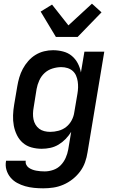

<svg xmlns="http://www.w3.org/2000/svg" viewBox="-20 -801 640 1044"><path d="M215 223Q190 223 165 220.5Q140 218 117 211.5Q94 205 73 193.5Q52 182 37 164Q22 146 15 122.5Q8 99 13 73H120Q118 85 123 95Q128 105 136.5 111Q145 117 155.5 121Q166 125 177 127Q188 129 199.5 130Q211 131 223 131Q246 131 269.5 123Q293 115 310 97.5Q327 80 337 57.5Q347 35 351 12L367 -84Q354 -63 336.5 -45Q319 -27 298 -14.5Q277 -2 253.5 3Q230 8 207 8Q178 8 151 0.5Q124 -7 104 -24.5Q84 -42 72 -66.5Q60 -91 55 -118Q50 -145 51 -174Q52 -203 57 -232L74 -332Q78 -356 85 -380Q92 -404 104 -426.5Q116 -449 133.5 -469Q151 -489 173 -502.5Q195 -516 219.5 -522Q244 -528 268 -528Q296 -528 323 -521Q350 -514 370 -497.5Q390 -481 402.5 -457.5Q415 -434 420 -407L439 -520H547L456 27Q452 54 442.5 81Q433 108 415.5 131.5Q398 155 374.5 173.5Q351 192 324 203.5Q297 215 269.5 219Q242 223 215 223ZM253 -84Q275 -84 298 -90Q321 -96 339.5 -110.5Q358 -125 369.5 -146.5Q381 -168 384 -191L401 -291Q404 -308 404.5 -325Q405 -342 402.5 -358.5Q400 -375 393.5 -390Q387 -405 375 -415.5Q363 -426 347 -431Q331 -436 313 -436Q290 -436 265.5 -428.5Q241 -421 222.5 -404Q204 -387 193.5 -363.5Q183 -340 179 -317L163 -217Q160 -201 159.5 -184.5Q159 -168 162 -152.5Q165 -137 173 -123.5Q181 -110 193 -101Q205 -92 220.5 -88Q236 -84 253 -84ZM284 -600 201 -738 263 -776 352 -663 480 -781 532 -734 402 -600Z"/></svg>

Font: Iosevka SmBd Ex Obl
Style: Regular
Weight: 600
Width: 7
Italic angle: -9°
Monospace: yes
Designer: Belleve Invis
Foundry: Belleve Invis
Version: Version 32.5.0; ttfautohint (v1.8.4)